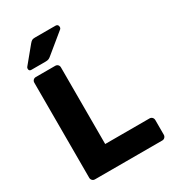

<svg xmlns="http://www.w3.org/2000/svg" viewBox="-214 -1021 1024 1137"><g transform="rotate(-30 298.5 -452.5)"><path d="M95 0Q84 0 77 -7.5Q70 -15 70 -25V-675Q70 -686 77 -693Q84 -700 95 -700H227Q238 -700 245 -693Q252 -686 252 -675V-151H555Q566 -151 573 -143.5Q580 -136 580 -125V-25Q580 -15 573 -7.5Q566 0 555 0ZM93 -750Q77 -750 77 -766Q77 -774 82 -779L170 -886Q180 -898 187 -901.5Q194 -905 207 -905H347Q366 -905 366 -885Q366 -878 361 -873L228 -764Q220 -757 212 -753.5Q204 -750 190 -750Z"/></g></svg>

Font: Rubik
Style: Bold
Weight: 700
Designer: Hubert and Fischer
Foundry: Hubert and Fischer
Version: Version 2.300;gftools[0.9.30]